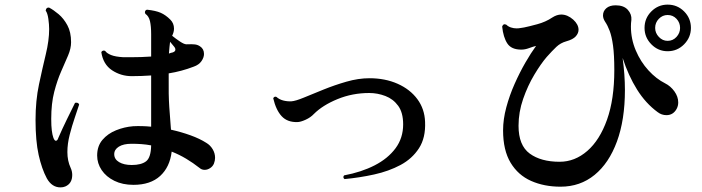

<svg xmlns="http://www.w3.org/2000/svg" viewBox="-20 -795 3040 832"><path d="M558 6Q511 6 475.5 -11.5Q440 -29 420.5 -58Q401 -87 401 -121Q401 -162 424 -189Q447 -216 483 -230.5Q519 -245 557 -248Q576 -249 595.5 -248.5Q615 -248 635 -246V-468Q592 -465 551 -465Q504 -465 465.5 -490.5Q427 -516 419 -569Q421 -574 426.5 -575.5Q432 -577 436 -574Q443 -564 461.5 -556.5Q480 -549 515 -547H545Q593 -547 635 -550V-647Q635 -681 630 -703Q625 -725 610 -735Q608 -739 608 -741Q608 -751 617 -753Q655 -749 676.5 -739.5Q698 -730 718 -710Q734 -694 734 -671Q734 -656 726 -640Q742 -627 760 -615Q778 -603 788 -603Q812 -604 824.5 -602.5Q837 -601 847 -594Q864 -583 864 -561Q864 -546 853 -530Q842 -514 819 -506Q767 -486 711 -477V-459Q710 -384 713.5 -332Q717 -280 720 -245Q721 -237 721 -233Q766 -223 806 -208.5Q846 -194 874 -176Q891 -166 901.5 -148.5Q912 -131 912 -111Q912 -99 907 -86Q902 -74 890.5 -66.5Q879 -59 867 -59Q854 -59 845 -67Q817 -89 787 -107Q757 -125 724 -138Q716 -71 674 -32.5Q632 6 558 6ZM263 13Q254 17 242 17Q205 17 183 -22Q161 -63 147.5 -123.5Q134 -184 134 -275Q134 -359 149 -429.5Q164 -500 178.5 -560Q193 -620 193 -669Q193 -689 189.5 -713.5Q186 -738 178 -749Q180 -764 193 -762Q212 -752 234 -733.5Q256 -715 272 -685.5Q288 -656 288 -612Q288 -585 275 -554.5Q262 -524 245 -485.5Q228 -447 215 -397Q202 -347 202 -280Q202 -249 204.5 -229.5Q207 -210 211 -199Q216 -185 222 -185Q229 -185 233 -198Q249 -235 270 -278Q291 -321 305 -349Q307 -350 311 -350Q320 -350 323 -342Q316 -320 304 -285Q292 -250 282 -211Q272 -172 272 -136Q272 -117 275.5 -100Q279 -83 286 -68Q293 -53 293 -37Q293 0 263 13ZM551 -80Q592 -80 613 -96Q634 -112 635 -165Q614 -169 593 -170.5Q572 -172 550 -172Q515 -172 495 -159.5Q475 -147 475 -127Q475 -105 496 -92.5Q517 -80 551 -80ZM712 -563Q717 -565 721 -566Q725 -567 729 -568Q740 -572 740 -580Q740 -586 736 -591L717 -614Q716 -604 714.5 -592Q713 -580 712 -563Z M1473 -19Q1464 -26 1471 -35Q1546 -49 1603.5 -78.5Q1661 -108 1694 -152.5Q1727 -197 1727 -256Q1727 -307 1705.5 -336.5Q1684 -366 1650 -379Q1616 -392 1580 -392Q1507 -392 1442.5 -365.5Q1378 -339 1340 -301Q1326 -286 1304 -276Q1282 -266 1268 -266Q1225 -265 1200.5 -291.5Q1176 -318 1164 -369Q1166 -374 1170 -375.5Q1174 -377 1178 -375Q1190 -364 1207.5 -359.5Q1225 -355 1243 -356Q1260 -357 1296.5 -372Q1333 -387 1381 -406.5Q1429 -426 1481 -441Q1533 -456 1581 -456Q1649 -456 1703 -432Q1757 -408 1788.5 -365.5Q1820 -323 1822 -267Q1825 -198 1795.5 -152.5Q1766 -107 1715.5 -80Q1665 -53 1601.5 -39Q1538 -25 1473 -19Z M2409 14Q2338 14 2281.5 -11Q2225 -36 2192.5 -90Q2160 -144 2160 -230Q2160 -278 2174 -330Q2188 -382 2210 -431.5Q2232 -481 2256.5 -523.5Q2281 -566 2303 -596Q2290 -593 2272.5 -586.5Q2255 -580 2239 -580Q2196 -580 2178.5 -606.5Q2161 -633 2156 -680Q2161 -694 2174 -688Q2182 -680 2194 -676Q2206 -672 2219 -672Q2227 -672 2235 -673.5Q2243 -675 2251 -676Q2271 -680 2308 -690Q2345 -700 2373 -719Q2393 -732 2412 -732Q2439 -732 2464 -710Q2487 -689 2487 -666Q2487 -651 2475 -637.5Q2463 -624 2434 -616Q2409 -609 2391 -592Q2373 -575 2349 -548Q2324 -519 2295.5 -471.5Q2267 -424 2247 -366.5Q2227 -309 2227 -250Q2227 -165 2275.5 -129.5Q2324 -94 2405 -94Q2471 -94 2525 -141Q2579 -188 2610.5 -276.5Q2642 -365 2642 -491Q2642 -557 2636.5 -597Q2631 -637 2622 -661Q2613 -685 2602 -701Q2593 -715 2593 -728Q2593 -747 2607.5 -759.5Q2622 -772 2648 -772Q2683 -772 2700.5 -752.5Q2718 -733 2716 -709Q2715 -702 2714.5 -695Q2714 -688 2714 -680Q2714 -626 2735 -576.5Q2756 -527 2790 -490Q2824 -453 2862 -434Q2886 -422 2902.5 -399Q2919 -376 2919 -351Q2919 -336 2912 -323Q2897 -296 2868 -296Q2847 -296 2830 -309Q2778 -347 2740.5 -407Q2703 -467 2678 -544Q2683 -507 2685.5 -472.5Q2688 -438 2688 -405Q2688 -276 2653.5 -182Q2619 -88 2556.5 -37Q2494 14 2409 14ZM2873 -573Q2832 -573 2802.5 -603Q2773 -633 2773 -674Q2773 -716 2802.5 -745.5Q2832 -775 2873 -775Q2915 -775 2944.5 -745.5Q2974 -716 2974 -674Q2974 -633 2944.5 -603Q2915 -573 2873 -573ZM2873 -618Q2896 -618 2911.5 -635Q2927 -652 2927 -674Q2927 -697 2911.5 -713.5Q2896 -730 2873 -730Q2851 -730 2835 -713.5Q2819 -697 2819 -674Q2819 -652 2835 -635Q2851 -618 2873 -618Z"/></svg>

Font: Zen Antique
Style: Regular
Weight: 400
Designer: Yoshimichi Ohira
Foundry: Positype
Version: Version 1.001